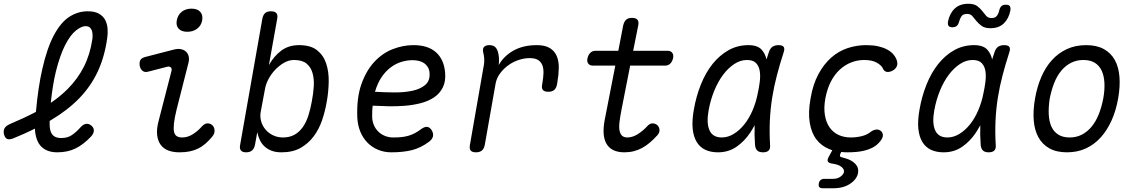

<svg xmlns="http://www.w3.org/2000/svg" viewBox="-56 -800 6076 1021"><path d="M429 -75Q389 -32 346.5 -11Q304 10 249 10Q213 10 188.5 -2.5Q164 -15 150.5 -37Q137 -59 132 -91Q130 -103 130 -116Q76 -89 14 -64Q-7 -56 -18.5 -61.5Q-30 -67 -35 -86Q-39 -106 -31.5 -118.5Q-24 -131 -4 -140Q72 -172 135 -205Q147 -338 169 -433Q194 -544 230.5 -612.5Q267 -681 312.5 -710.5Q358 -740 411 -740Q447 -740 469.5 -727.5Q492 -715 503 -694.5Q514 -674 516 -648Q518 -622 514 -596Q500 -497 463.5 -419Q427 -341 366 -278Q305 -215 218 -163L208 -157V-141Q208 -116 214 -99.5Q220 -83 233.5 -74.5Q247 -66 270 -66Q304 -66 327.5 -82.5Q351 -99 373 -124Q388 -140 402.5 -141.5Q417 -143 430 -132Q444 -120 443 -104.5Q442 -89 429 -75ZM214 -253Q264 -287 303 -326Q357 -380 390 -445Q423 -510 435 -591Q437 -606 436 -619Q435 -632 431 -641Q427 -650 419.5 -655.5Q412 -661 399 -661Q377 -661 347.5 -637.5Q318 -614 290.5 -560.5Q263 -507 241 -419Q224 -349 214 -253Z M732 -419Q715 -414 703 -422.5Q691 -431 687 -450Q684 -470 691 -481.5Q698 -493 720 -498L867 -536Q890 -542 906.5 -538.5Q923 -535 933.5 -525Q944 -515 947.5 -499.5Q951 -484 946 -465L883 -217Q872 -172 869 -143.5Q866 -115 869.5 -99Q873 -83 884 -76Q895 -69 913 -69Q942 -69 969 -86Q996 -103 1018 -128Q1033 -144 1047.5 -144Q1062 -144 1072 -135Q1084 -125 1085 -107Q1086 -89 1073 -74Q1055 -52 1036.5 -36Q1018 -20 997.5 -10Q977 0 953 5Q929 10 898 10Q865 10 839.5 0.5Q814 -9 798.5 -30Q783 -51 779.5 -83Q776 -115 788 -159L856 -423Q859 -436 852 -442Q845 -448 833 -445ZM940 -631Q909 -631 894 -647.5Q879 -664 884 -691Q889 -720 910 -737Q931 -754 962 -754Q994 -754 1009 -737Q1024 -720 1019 -691Q1014 -664 992.5 -647.5Q971 -631 940 -631Z M1253 10Q1233 10 1225 0Q1217 -10 1221 -30L1339 -700Q1343 -721 1354 -730.5Q1365 -740 1385 -740Q1405 -740 1413.5 -730.5Q1422 -721 1418 -700L1374 -454Q1401 -502 1440 -531Q1479 -560 1534 -560Q1596 -560 1630 -533Q1664 -506 1678.5 -462.5Q1693 -419 1692 -364.5Q1691 -310 1681 -256Q1673 -209 1657 -161.5Q1641 -114 1612.5 -75.5Q1584 -37 1542.5 -13.5Q1501 10 1441 10Q1410 10 1388 1.5Q1366 -7 1350.5 -21.5Q1335 -36 1326 -55Q1317 -74 1312 -97L1300 -30Q1296 -10 1284.5 0Q1273 10 1253 10ZM1449 -69Q1484 -69 1510 -83.5Q1536 -98 1554.5 -124.5Q1573 -151 1584 -186Q1595 -221 1602 -260Q1610 -301 1612.5 -340.5Q1615 -380 1606 -411.5Q1597 -443 1574 -462Q1551 -481 1507 -481Q1480 -481 1454 -466Q1428 -451 1406.5 -428Q1385 -405 1371 -378Q1357 -351 1353 -326L1330 -203Q1326 -178 1333 -154Q1340 -130 1356 -111Q1372 -92 1396 -80.5Q1420 -69 1449 -69Z M2238 -110Q2250 -92 2246.5 -75.5Q2243 -59 2225 -46Q2181 -13 2134 -1.5Q2087 10 2025 10Q1987 10 1954.5 -3.5Q1922 -17 1898 -41.5Q1874 -66 1860 -100Q1846 -134 1844 -175Q1840 -279 1865.5 -351.5Q1891 -424 1934 -470.5Q1977 -517 2032 -538.5Q2087 -560 2143 -560Q2220 -560 2262.5 -522Q2305 -484 2311 -414Q2315 -367 2298.5 -334.5Q2282 -302 2252 -282Q2222 -262 2181.5 -251.5Q2141 -241 2097 -237.5Q2053 -234 2008.5 -235Q1964 -236 1926 -238Q1924 -225 1923.5 -210Q1923 -195 1923 -178Q1924 -153 1933 -133Q1942 -113 1957.5 -98.5Q1973 -84 1993 -76.5Q2013 -69 2035 -69Q2060 -69 2079 -71Q2098 -73 2115.5 -78Q2133 -83 2148.5 -91Q2164 -99 2180 -111Q2200 -126 2213.5 -125.5Q2227 -125 2238 -110ZM1938 -312Q1987 -309 2039.5 -308.5Q2092 -308 2135.5 -317Q2179 -326 2205.5 -348.5Q2232 -371 2228 -414Q2227 -430 2219 -443Q2211 -456 2199.5 -464Q2188 -472 2172 -476Q2156 -480 2137 -480Q2110 -480 2080.5 -471.5Q2051 -463 2023.5 -443Q1996 -423 1974 -391Q1952 -359 1938 -312Z M2475 10Q2455 10 2447 0.5Q2439 -9 2443 -30L2517 -454Q2520 -470 2519 -487Q2518 -504 2514 -520Q2509 -540 2517.5 -550Q2526 -560 2546 -560Q2566 -560 2577 -550Q2588 -540 2593 -520Q2597 -504 2597.5 -487.5Q2598 -471 2596 -454Q2623 -502 2674.5 -531Q2726 -560 2799 -560Q2843 -560 2868.5 -544Q2894 -528 2905 -501Q2916 -474 2915.5 -438.5Q2915 -403 2908 -363L2906 -351Q2902 -331 2891 -321.5Q2880 -312 2860 -312Q2839 -312 2831 -321.5Q2823 -331 2827 -351L2829 -363Q2833 -387 2834 -410.5Q2835 -434 2828.5 -452Q2822 -470 2806 -480.5Q2790 -491 2760 -491Q2733 -491 2703.5 -481.5Q2674 -472 2648.5 -454Q2623 -436 2603.5 -410Q2584 -384 2579 -353L2522 -30Q2518 -9 2506.5 0.5Q2495 10 2475 10Z M3494 -530Q3511 -530 3519 -519Q3527 -508 3523 -490Q3519 -473 3508.5 -462Q3498 -451 3480 -451H3295L3249 -217Q3241 -176 3238 -148.5Q3235 -121 3239 -103.5Q3243 -86 3253 -77.5Q3263 -69 3280 -69Q3307 -69 3334.5 -86Q3362 -103 3385 -128Q3399 -144 3413.5 -144Q3428 -144 3439 -135Q3450 -125 3451 -109.5Q3452 -94 3439 -80Q3419 -58 3399.5 -41.5Q3380 -25 3359 -13.5Q3338 -2 3314.5 4Q3291 10 3264 10Q3229 10 3205 -2Q3181 -14 3168.5 -36.5Q3156 -59 3154 -90Q3152 -121 3159 -159L3216 -451H3098Q3080 -451 3072 -462Q3064 -473 3068 -490Q3072 -508 3083 -519Q3094 -530 3111 -530H3232L3258 -665Q3263 -686 3274 -695.5Q3285 -705 3305 -705Q3325 -705 3333.5 -695.5Q3342 -686 3338 -665L3311 -530Z M3762 10Q3724 10 3695.5 -3Q3667 -16 3649.5 -44Q3632 -72 3627.5 -115Q3623 -158 3634 -219Q3646 -288 3671 -350.5Q3696 -413 3733 -459.5Q3770 -506 3818 -533Q3866 -560 3924 -560Q3972 -560 3994 -536Q4013 -515 4020 -484Q4026 -502 4032 -521Q4039 -543 4052 -551.5Q4065 -560 4084 -560Q4105 -560 4111.5 -550.5Q4118 -541 4111 -521Q4091 -459 4075.5 -400Q4060 -341 4050.5 -282Q4041 -223 4038 -160.5Q4035 -98 4039 -29Q4041 -9 4031.5 0.5Q4022 10 4001.5 10Q3981 10 3971 0.5Q3961 -9 3959 -29Q3955 -84 3957 -134Q3946 -114 3933 -94Q3903 -49 3860.5 -19.5Q3818 10 3762 10ZM3782 -69Q3815 -69 3846 -88Q3877 -107 3902.5 -139Q3928 -171 3946.5 -214.5Q3965 -258 3974 -306Q3980 -333 3984 -363.5Q3988 -394 3984.5 -420Q3981 -446 3965.5 -463.5Q3950 -481 3916 -481Q3881 -481 3848.5 -459.5Q3816 -438 3789 -402Q3762 -366 3742 -317Q3722 -268 3712 -212Q3700 -145 3717 -107Q3734 -69 3782 -69Z M4254 -275Q4267 -352 4296 -405.5Q4325 -459 4364 -493.5Q4403 -528 4451 -544Q4499 -560 4550 -560Q4586 -560 4613 -554Q4640 -548 4660 -537.5Q4680 -527 4692 -514Q4704 -501 4710 -487Q4720 -464 4713 -448Q4706 -432 4690 -424Q4672 -415 4658.5 -418Q4645 -421 4639 -436Q4631 -453 4606 -467Q4581 -481 4539 -481Q4504 -481 4470.5 -468Q4437 -455 4409.5 -429.5Q4382 -404 4362.5 -366.5Q4343 -329 4333 -277Q4324 -227 4330.5 -188Q4337 -149 4355.5 -122.5Q4374 -96 4403 -82.5Q4432 -69 4469 -69Q4498 -69 4526.5 -76Q4555 -83 4573 -98Q4587 -109 4603 -111Q4619 -113 4631 -101Q4636 -95 4638 -88Q4640 -81 4638 -73Q4636 -65 4630 -56Q4624 -47 4614 -37Q4599 -22 4580 -13Q4561 -4 4540.5 1Q4520 6 4497 8Q4474 10 4450 10Q4434 10 4418 8L4413 17Q4409 26 4411 30.5Q4413 35 4422 37Q4439 41 4455 47Q4480 57 4495.5 75Q4511 93 4507 119Q4501 153 4465 177Q4429 201 4377 201H4319Q4306 201 4301 195Q4296 189 4298 176.5Q4300 164 4307.5 157.5Q4315 151 4328 151H4375Q4398 151 4414 139Q4430 127 4432 114Q4434 95 4409 81Q4393 73 4369 70Q4350 67 4346 58Q4342 49 4352 32L4370 -1L4354 -7Q4312 -24 4285.5 -58.5Q4259 -93 4250 -147.5Q4241 -202 4254 -275Z M4962 10Q4924 10 4895.5 -3Q4867 -16 4849.5 -44Q4832 -72 4827.5 -115Q4823 -158 4834 -219Q4846 -288 4871 -350.5Q4896 -413 4933 -459.5Q4970 -506 5018 -533Q5066 -560 5124 -560Q5172 -560 5194 -536Q5213 -515 5220 -484Q5226 -502 5232 -521Q5239 -543 5252 -551.5Q5265 -560 5284 -560Q5305 -560 5311.5 -550.5Q5318 -541 5311 -521Q5291 -459 5275.5 -400Q5260 -341 5250.5 -282Q5241 -223 5238 -160.5Q5235 -98 5239 -29Q5241 -9 5231.5 0.5Q5222 10 5201.5 10Q5181 10 5171 0.5Q5161 -9 5159 -29Q5155 -84 5157 -134Q5146 -114 5133 -94Q5103 -49 5060.5 -19.5Q5018 10 4962 10ZM4982 -69Q5015 -69 5046 -88Q5077 -107 5102.5 -139Q5128 -171 5146.5 -214.5Q5165 -258 5174 -306Q5180 -333 5184 -363.5Q5188 -394 5184.5 -420Q5181 -446 5165.5 -463.5Q5150 -481 5116 -481Q5081 -481 5048.5 -459.5Q5016 -438 4989 -402Q4962 -366 4942 -317Q4922 -268 4912 -212Q4900 -145 4917 -107Q4934 -69 4982 -69ZM5044 -684Q5040 -669 5031.5 -662Q5023 -655 5009 -655Q4994 -655 4988.5 -662Q4983 -669 4985 -685Q4994 -729 5021 -754.5Q5048 -780 5093 -780Q5124 -780 5140 -768Q5156 -756 5167 -742Q5178 -728 5188 -716Q5198 -704 5217 -704Q5237 -704 5246 -717Q5255 -730 5258 -746Q5262 -761 5270 -768Q5278 -775 5292 -775Q5308 -775 5313.5 -768Q5319 -761 5317 -745Q5309 -702 5282.5 -676Q5256 -650 5211 -650Q5181 -650 5164.5 -662Q5148 -674 5136.5 -688Q5125 -702 5115 -714Q5105 -726 5087 -726Q5065 -726 5056.5 -713Q5048 -700 5044 -684Z M5618 10Q5562 10 5524.5 -11Q5487 -32 5466 -70Q5445 -108 5441 -160.5Q5437 -213 5448 -276Q5459 -339 5481.5 -391Q5504 -443 5538 -480.5Q5572 -518 5617.5 -539Q5663 -560 5720 -560Q5776 -560 5814 -539Q5852 -518 5872.5 -480.5Q5893 -443 5897 -391Q5901 -339 5890 -277Q5879 -213 5855.5 -160.5Q5832 -108 5798 -70Q5764 -32 5719 -11Q5674 10 5618 10ZM5632 -69Q5668 -69 5697 -84Q5726 -99 5748.5 -126Q5771 -153 5786.5 -191.5Q5802 -230 5811 -277Q5819 -322 5817 -359.5Q5815 -397 5802.5 -424Q5790 -451 5766 -466Q5742 -481 5705 -481Q5669 -481 5639.5 -466Q5610 -451 5587.5 -424Q5565 -397 5550 -359Q5535 -321 5526 -275Q5519 -229 5521 -191Q5523 -153 5535.5 -126Q5548 -99 5572 -84Q5596 -69 5632 -69Z"/></svg>

Font: Maple Mono Light
Style: Italic
Weight: 300
Italic angle: -10°
Monospace: yes
Designer: subframe7536
Version: Version 7.000